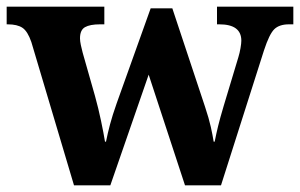

<svg xmlns="http://www.w3.org/2000/svg" viewBox="-23 -556 900 576"><path d="M71 -430Q60 -462 44.5 -472.5Q29 -483 0 -483H-3V-536H290V-483H277Q247 -483 232 -474.5Q217 -466 217 -441Q217 -433 219.5 -421Q222 -409 225 -398L262 -268Q272 -232 280 -194Q288 -156 292 -131H295Q300 -156 307 -182.5Q314 -209 327 -246L429 -531H494L592 -236Q604 -200 609.5 -175Q615 -150 618 -131H621Q626 -156 631.5 -178.5Q637 -201 648 -238L692 -384Q696 -397 698.5 -411.5Q701 -426 701 -434Q701 -483 635 -483H628V-536H857V-483H844Q815 -483 800 -468.5Q785 -454 769 -405L640 0H532L423 -332L308 0H199Z"/></svg>

Font: Noto Serif Tamil
Style: Bold Italic
Weight: 700
Italic angle: -12°
Designer: Indian Type Foundry, Tom Grace, and the Monotype Design Team
Foundry: Monotype Imaging Inc.
Version: Version 2.003; ttfautohint (v1.8.4.7-5d5b)